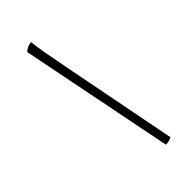

<svg xmlns="http://www.w3.org/2000/svg" viewBox="-259 -804 950 950"><g transform="rotate(-45 216.0 -329.5)"><path d="M290 86 129 -723Q134 -729 146 -736Q158 -743 177 -745Q179 -716 190 -656Q201 -596 217 -513L332 76Q325 79 314.5 82.5Q304 86 290 86Z"/></g></svg>

Font: Texturina 72pt 72pt ExtraLight
Style: Italic
Weight: 200
Italic angle: -11°
Designer: Guillermo Torres Carreño
Foundry: Omnibus-Type
Version: Version 1.002; ttfautohint (v1.8.3)